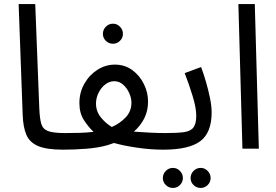

<svg xmlns="http://www.w3.org/2000/svg" viewBox="-20 -734 1363 948"><path d="M291 5Q210 5 168 -13Q126 -31 110 -69Q94 -107 92 -167L72 -714H154L174 -199Q176 -150 183.5 -123.5Q191 -97 217 -87Q243 -77 301 -77Q322 -77 331.5 -65.5Q341 -54 341 -38Q341 -22 327 -8.5Q313 5 291 5Z M291 5 301 -77Q335 -77 371.5 -78Q408 -79 442 -83Q418 -105 395 -140Q372 -175 372 -225Q372 -278 397 -321.5Q422 -365 462 -390Q502 -415 547 -415Q596 -415 633 -388Q670 -361 690.5 -319Q711 -277 711 -233Q711 -186 692 -149Q673 -112 641 -84Q681 -81 723 -79Q765 -77 796 -77Q817 -77 826.5 -65.5Q836 -54 836 -38Q836 -22 822 -8.5Q808 5 786 5Q725 5 659 -4.5Q593 -14 543 -28Q527 -22 510 -17Q464 -4 405 0.5Q346 5 291 5ZM454 -223Q454 -184 478 -154.5Q502 -125 532 -107Q573 -125 601 -155Q629 -185 629 -227Q629 -250 618 -274.5Q607 -299 588 -316Q569 -333 544 -333Q520 -333 499.5 -317Q479 -301 466.5 -275.5Q454 -250 454 -223ZM538 -518Q517 -518 502.5 -532.5Q488 -547 488 -567Q488 -587 502.5 -602Q517 -617 538 -617Q558 -617 572.5 -602Q587 -587 587 -567Q587 -547 572.5 -532.5Q558 -518 538 -518Z M786 5 796 -77Q855 -77 888 -81.5Q921 -86 935 -104.5Q949 -123 949 -163Q949 -201 931.5 -258.5Q914 -316 892 -373L973 -403Q985 -371 997 -330Q1009 -289 1017 -249Q1025 -209 1025 -179Q1025 -79 969 -37Q913 5 786 5ZM971 194Q950 194 935.5 179.5Q921 165 921 145Q921 125 935.5 110Q950 95 971 95Q991 95 1005.5 110Q1020 125 1020 145Q1020 165 1005.5 179.5Q991 194 971 194ZM834 194Q813 194 798.5 179.5Q784 165 784 145Q784 125 798.5 110Q813 95 834 95Q854 95 868.5 110Q883 125 883 145Q883 165 868.5 179.5Q854 194 834 194Z M1177 0 1157 -714H1238L1258 0Z"/></svg>

Font: Noto IKEA Arabic
Style: Regular
Weight: 400
Designer: Monotype Design Team
Foundry: Monotype Imaging Inc.
Version: Version 1.200